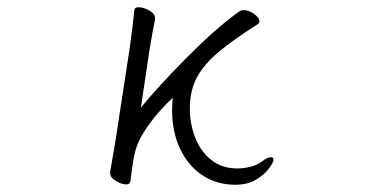

<svg xmlns="http://www.w3.org/2000/svg" viewBox="-20 -502 1040 530"><path d="M284 -27 299 -115 338 -369Q341 -389 345 -421.5Q349 -454 351 -475Q352 -482 363 -482Q376 -482 392 -473Q408 -464 408 -452V-449Q405 -435 400 -407Q395 -379 392 -360L369 -205Q390 -231 422 -266Q454 -301 491.5 -339Q529 -377 567.5 -411.5Q606 -446 640 -470Q643 -472 646 -473Q649 -474 653 -474Q667 -474 681.5 -463.5Q696 -453 696 -443Q696 -438 691 -435Q628 -395 586.5 -361Q545 -327 524.5 -290Q504 -253 504 -202Q504 -161 518.5 -123Q533 -85 562.5 -61Q592 -37 635 -37Q652 -37 670.5 -41.5Q689 -46 701 -55Q718 -68 728 -68Q735 -68 735 -61Q735 -54 722.5 -37Q710 -20 686.5 -6Q663 8 630 8Q577 8 537.5 -19Q498 -46 476.5 -92.5Q455 -139 455 -198Q455 -206 455.5 -215Q456 -224 457 -232Q441 -218 418 -192Q395 -166 376 -135.5Q357 -105 351 -75Q348 -61 345 -40.5Q342 -20 340 -1Q338 7 328 7Q316 7 300 -2.5Q284 -12 284 -24Z"/></svg>

Font: Moon Stars Kai T Light
Style: Regular
Weight: 300
Designer: GuiWonder
Version: Version 1.101